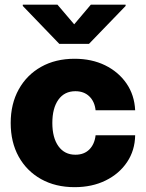

<svg xmlns="http://www.w3.org/2000/svg" viewBox="-20 -774 611 806"><path d="M293 11.7Q212.9 11.7 152.3 -22.2Q91.8 -56.2 58.3 -116.7Q24.9 -177.2 24.9 -257.8Q24.9 -337.9 58.6 -398.7Q92.3 -459.5 152.6 -493.4Q212.9 -527.3 293 -527.3Q365.2 -527.3 421.4 -499.8Q477.5 -472.2 511 -423.6Q544.4 -375 547.4 -311H381.3Q377.4 -347.7 355 -369.4Q332.5 -391.1 296.4 -391.1Q250.5 -391.1 225.1 -355.5Q199.7 -319.8 199.7 -257.8Q199.7 -195.8 225.3 -160.2Q251 -124.5 296.4 -124.5Q333 -124.5 355 -146.5Q377 -168.5 381.3 -206.1H547.4Q546.4 -142.6 513.4 -93.5Q480.5 -44.4 423.6 -16.4Q366.7 11.7 293 11.7ZM221.2 -754.4 291.5 -671.9 361.3 -754.4H507.3V-749L353.5 -589.8H229L75.7 -749V-754.4Z"/></svg>

Font: Inter Display Extra Bold
Style: Regular
Weight: 800
Designer: Rasmus Andersson
Foundry: rsms
Version: Version 4.000;git-4fc901f